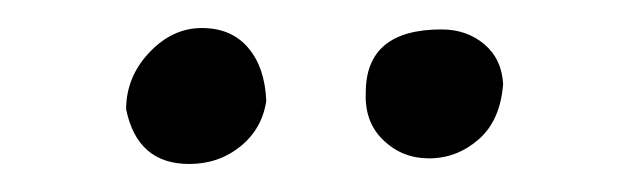

<svg xmlns="http://www.w3.org/2000/svg" viewBox="-20 -629 444 137"><path d="M170 -557Q169 -581 157 -595Q145 -609 124 -609Q103 -609 86.5 -591.5Q70 -574 70 -551Q78 -512 115 -512Q136 -512 151.5 -524.5Q167 -537 170 -557ZM241 -563Q240 -542 253.5 -529Q267 -516 286 -516Q306 -516 321.5 -529.5Q337 -543 339 -569Q338 -587 325.5 -597.5Q313 -608 295 -608Q241 -608 241 -563Z"/></svg>

Font: Patrick Hand SC
Style: Regular
Weight: 400
Designer: Patrick Wagesreiter
Foundry: Patrick Wagesreiter
Version: Version 2.001; ttfautohint (v1.8.2)